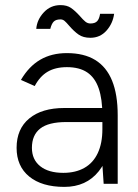

<svg xmlns="http://www.w3.org/2000/svg" viewBox="-20 -720 541 752"><path d="M381 -75V-268Q381 -332 366.5 -374Q352 -416 321.5 -436.5Q291 -457 242 -457Q197 -457 166.5 -439Q136 -421 116 -383L62 -407Q93 -460 137.5 -486Q182 -512 242 -512Q309 -512 353 -485Q397 -458 419 -404Q441 -350 441 -268V0H386ZM45 -141Q45 -215 94.5 -256Q144 -297 232 -297H382V-242H240Q170 -242 137.5 -216.5Q105 -191 105 -141Q105 -95 137.5 -69Q170 -43 228 -43Q276 -43 310.5 -62.5Q345 -82 363 -120.5Q381 -159 381 -214H416Q416 -111 367 -49.5Q318 12 232 12Q144 12 94.5 -28.5Q45 -69 45 -141ZM251 -619Q240 -632 233 -638Q226 -644 217 -644Q199 -644 190.5 -635.5Q182 -627 177 -607H122Q125 -643 151.5 -671.5Q178 -700 217 -700Q242 -700 258 -689Q274 -678 293 -657Q305 -643 314 -635.5Q323 -628 334 -628Q352 -628 360.5 -637Q369 -646 372 -666H427Q422 -628 397 -600Q372 -572 334 -572Q306 -572 288 -584.5Q270 -597 251 -619Z"/></svg>

Font: Oak Sans Light
Style: Regular
Weight: 400
Designer: Erik Kennedy, Walven
Foundry: Erik Kennedy, Walven
Version: Version 1.100;Glyphs 3.1.2 (3151)